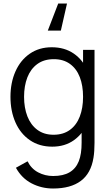

<svg xmlns="http://www.w3.org/2000/svg" viewBox="-20 -826 632 1101"><path d="M71.3 136 138 99Q159.2 141.5 198.8 162.4Q238.3 183.3 284.7 183.3Q342.8 183.3 378.9 162Q415 140.7 431.7 98.8Q448.3 57 448 -8.3V-152.7H456.3V-540H522V-7.7Q522 43.5 516 78.7Q501.7 168.2 443.2 211.6Q384.8 255 284.3 255Q218 255 161.2 225.5Q104.3 196 71.3 136ZM40 -270.7Q40 -351.7 68.6 -416.3Q97.2 -481 150.8 -518Q204.3 -555 276.7 -555Q350.7 -555 403.4 -518.5Q456.2 -482 483.1 -417.7Q510 -353.3 510 -270.7Q510 -188.8 483.1 -124.2Q456.2 -59.5 404.1 -22.2Q352 15 279.7 15Q205.7 15 151.4 -22.1Q97.2 -59.2 68.6 -124.2Q40 -189.2 40 -270.7ZM456.3 -270.7Q456.3 -335.2 437.6 -383.7Q418.8 -432.2 381.2 -459.4Q343.5 -486.7 288.7 -486.7Q232.3 -486.7 194 -458.8Q155.7 -430.8 136.8 -382Q118 -333.2 118 -270.7Q118 -208 137.1 -158.8Q156.2 -109.7 194.2 -81.5Q232.2 -53.3 287 -53.3Q342.7 -53.3 380.7 -81Q418.7 -108.7 437.5 -157.7Q456.3 -206.7 456.3 -270.7ZM364.2 -805.7H313.8L254.2 -650.7H329Z"/></svg>

Font: Tap Sans
Style: Regular
Weight: 400
Designer: Tap Payments
Foundry: Tap Payments
Version: Version 1.001;Glyphs 3.1.2 (3151)